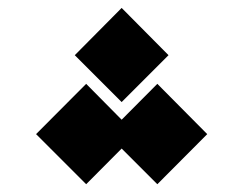

<svg xmlns="http://www.w3.org/2000/svg" viewBox="-20 -892 626 494"><path d="M384.8 -418 293 -509.8 201.7 -418 72.8 -546.9 201.7 -676.3 293 -584 384.8 -676.3 513.2 -546.9ZM293 -629.4 172.4 -750 293 -871.6 413.6 -750Z"/></svg>

Font: CaskaydiaMono NF
Style: Bold
Weight: 700
Designer: Aaron Bell
Foundry: Saja Typeworks
Version: Version 2111.001; ttfautohint (v1.8.4);Nerd Fonts 3.1.1